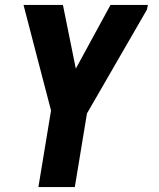

<svg xmlns="http://www.w3.org/2000/svg" viewBox="-20 -540 640 775"><path d="M135 215 186 -94 134 -293 75 -520H234L286 -263L426 -520H577L573 -501L331 -82L282 215Z"/></svg>

Font: Iosevka SS04 Hv Ex Obl
Style: Regular
Weight: 900
Width: 7
Italic angle: -9°
Monospace: yes
Designer: Belleve Invis
Foundry: Belleve Invis
Version: Version 19.0.0; ttfautohint (v1.8.4)